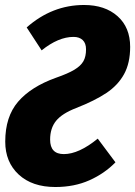

<svg xmlns="http://www.w3.org/2000/svg" viewBox="-20 -732 542 770"><path d="M502 -544Q502 -479 477.5 -434.5Q453 -390 406.5 -359Q360 -328 286 -299Q229 -277 205 -247.5Q181 -218 181 -172Q181 -114 236 -114Q296 -114 372 -176L443 -81Q399 -36 338.5 -9Q278 18 202 18Q109 18 55 -32Q1 -82 1 -164Q1 -264 52.5 -324Q104 -384 204 -420Q253 -437 278.5 -452.5Q304 -468 314.5 -486.5Q325 -505 325 -534Q325 -559 311.5 -571.5Q298 -584 275 -584Q214 -584 147 -530L87 -622Q189 -712 317 -712Q401 -712 451.5 -667Q502 -622 502 -544Z"/></svg>

Font: Fira Sans Extra Condensed ExtraBold
Style: Italic
Weight: 800
Width: 3
Italic angle: -8°
Designer: Carrois Corporate & Edenspiekermann AG
Foundry: Carrois Corporate GbR & Edenspiekermann AG
Version: Version 4.203